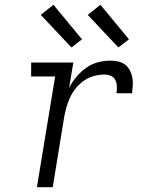

<svg xmlns="http://www.w3.org/2000/svg" viewBox="-20 -781 640 801"><path d="M134 0 210 -462H110V-520H286L268 -414Q280 -438 298.5 -460Q317 -482 339.5 -498Q362 -514 388 -521Q414 -528 440 -528Q457 -528 473 -524.5Q489 -521 501.5 -511.5Q514 -502 521.5 -488Q529 -474 532 -458.5Q535 -443 534 -426Q533 -409 531 -392H466Q468 -406 467.5 -420.5Q467 -435 461.5 -446.5Q456 -458 443.5 -464Q431 -470 417 -470Q396 -470 374 -464.5Q352 -459 332.5 -446Q313 -433 298 -415Q283 -397 273.5 -377Q264 -357 258 -336Q252 -315 248 -294L200 0ZM474 -583 346 -719 399 -761 518 -617ZM278 -583 150 -719 203 -761 322 -617Z"/></svg>

Font: Iosevka Etoile Light
Style: Italic
Weight: 300
Italic angle: -9°
Designer: Belleve Invis
Foundry: Belleve Invis
Version: Version 22.1.2; ttfautohint (v1.8.4)